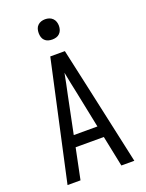

<svg xmlns="http://www.w3.org/2000/svg" viewBox="-173 -1031 845 1113"><g transform="rotate(-20 250.0 -474.0)"><path d="M44 0 205 -735H295L349 -490L456 0H376L337 -190H163L124 0ZM323 -260 276 -490Q269 -522 262.5 -554Q256 -586 250 -618Q244 -586 237.5 -554Q231 -522 224 -490L177 -260ZM250 -823Q237 -823 225 -826.5Q213 -830 204 -839Q195 -848 191.5 -860Q188 -872 188 -885Q188 -898 191.5 -910Q195 -922 204 -931Q213 -940 225 -944Q237 -948 250 -948Q263 -948 275 -944Q287 -940 296 -931Q305 -922 309 -910Q313 -898 313 -885Q313 -872 309 -860Q305 -848 296 -839Q287 -830 275 -826.5Q263 -823 250 -823Z"/></g></svg>

Font: Iosevka Term SS14
Style: Regular
Weight: 400
Monospace: yes
Designer: Belleve Invis
Foundry: Belleve Invis
Version: Version 24.1.1; ttfautohint (v1.8.4)